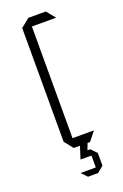

<svg xmlns="http://www.w3.org/2000/svg" viewBox="-125 -542 446 698"><g transform="rotate(-20 98.0 -192.5)"><path d="M76 0 49 -34V-35H166V-34L139 0ZM49 -35V-474L83 -501H84V-35ZM84 -467V-501H150L177 -468V-467ZM111 48 112 25H131L152 47V48ZM85 48V47L100 0H129V1L111 48ZM89 116 69 95V94H127V116ZM127 116V48H152V96L128 116Z"/></g></svg>

Font: Foldit ExtraLight
Style: Regular
Weight: 250
Version: Version 1.003